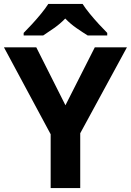

<svg xmlns="http://www.w3.org/2000/svg" viewBox="-20 -954 664 974"><path d="M312 -420 461 -714H624L387 -278V0H237V-273L0 -714H164ZM399 -934Q413 -912 435.5 -884.5Q458 -857 482 -831Q506 -805 524 -787V-774H425Q399 -790 368 -811.5Q337 -833 311 -860Q285 -833 255 -812Q225 -791 199 -774H100V-787Q119 -806 142.5 -831.5Q166 -857 188.5 -884.5Q211 -912 225 -934Z"/></svg>

Font: Noto Sans Lisu
Style: Regular
Weight: 400
Designer: Monotype Design Team. David Williams.
Foundry: Monotype Imaging Inc.
Version: Version 2.102